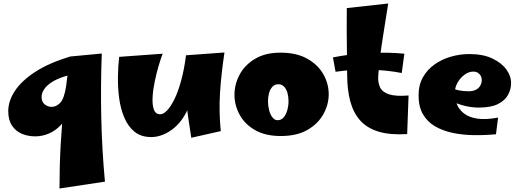

<svg xmlns="http://www.w3.org/2000/svg" viewBox="-20 -763 2959 1094"><path d="M181 14Q140 14 105 -0.5Q70 -15 48.5 -47Q27 -79 27 -130Q27 -187 64.5 -244.5Q102 -302 180 -353Q258 -404 380 -441L442 -347Q386 -340 343.5 -326Q301 -312 273 -293.5Q245 -275 231 -253.5Q217 -232 217 -211Q217 -182 235 -168Q253 -154 274 -154Q300 -154 322.5 -176.5Q345 -199 356 -268L412 -299Q407 -210 385 -150Q363 -90 330 -54Q297 -18 258.5 -2Q220 14 181 14ZM319 311Q319 185 325.5 65.5Q332 -54 345.5 -178.5Q359 -303 380 -441L560 -458Q553 -280 557 -94Q561 92 578 272Z M842 18Q784 18 747 -12Q710 -42 688.5 -92.5Q667 -143 659 -203.5Q651 -264 652 -325.5Q653 -387 659 -439L907 -457Q897 -432 884.5 -390Q872 -348 862 -300.5Q852 -253 849.5 -210Q847 -167 856.5 -139.5Q866 -112 893 -112Q911 -112 931.5 -133Q952 -154 973 -196Q994 -238 1011.5 -301Q1029 -364 1040 -448L1077 -276Q1077 -224 1063.5 -179Q1050 -134 1027 -97.5Q1004 -61 974 -35.5Q944 -10 910 4Q876 18 842 18ZM1070 22Q1059 -46 1051 -102.5Q1043 -159 1039.5 -212Q1036 -265 1036 -322Q1036 -379 1040 -448L1259 -464Q1240 -338 1233.5 -232Q1227 -126 1238 -16Z M1580 12Q1491.7 12 1432.8 -22Q1374 -56 1345 -110Q1316 -164 1316 -223Q1316 -283 1345.4 -338Q1374.8 -393 1433.5 -428Q1492.3 -463 1578 -463Q1669.7 -463 1730.8 -428.5Q1791.9 -394 1822.4 -340Q1853 -286 1853 -226Q1853 -167 1822.4 -112Q1791.8 -57 1731.2 -22.5Q1670.6 12 1580 12ZM1561.8 -78Q1582 -78 1596 -94Q1610 -110 1617 -135.5Q1624 -161 1624 -187Q1624 -211.5 1618 -233.3Q1612 -255 1599 -269Q1586 -283 1565.5 -283Q1546 -283 1532.5 -269Q1519 -255 1513 -232.8Q1507 -210.6 1507 -186Q1507 -160 1513.5 -135Q1520 -110 1532.5 -94Q1545 -78 1561.8 -78Z M2300 1Q2203 7 2137 -13Q2071 -33 2032 -77Q1993 -121 1975.5 -187Q1958 -253 1958 -339Q1958 -386 1957 -449.5Q1956 -513 1955.5 -583Q1955 -653 1956 -717L2192 -743Q2180 -666 2168 -592Q2156 -518 2147 -451Q2138 -384 2135 -327Q2133 -291 2146 -264.5Q2159 -238 2197 -225.5Q2235 -213 2308 -219ZM2269 -347Q2182 -364 2084.5 -366Q1987 -368 1892 -354L1877 -436Q1978 -456 2085.5 -461Q2193 -466 2284 -457Z M2806 2Q2742 8 2678.5 7Q2615 6 2558.5 -6Q2502 -18 2458.5 -43.5Q2415 -69 2390 -112Q2365 -155 2365 -219Q2365 -279 2390 -323Q2415 -367 2457 -396.5Q2499 -426 2550.5 -440.5Q2602 -455 2654 -455Q2733 -455 2786 -429.5Q2839 -404 2866 -366Q2893 -328 2892 -288Q2892 -255 2875 -223Q2858 -191 2818 -170.5Q2778 -150 2707 -150Q2682 -150 2657 -154Q2632 -158 2607.5 -165.5Q2583 -173 2560 -183.5Q2537 -194 2517 -207L2546 -266Q2568 -254 2593.5 -248.5Q2619 -243 2650 -243Q2675 -243 2691.5 -251.5Q2708 -260 2716.5 -275Q2725 -290 2725 -307Q2725 -320 2719.5 -330.5Q2714 -341 2703.5 -348Q2693 -355 2676 -355Q2651 -355 2626.5 -337Q2602 -319 2586.5 -291Q2571 -263 2571 -232Q2571 -199 2583.5 -168.5Q2596 -138 2624.5 -116Q2653 -94 2700.5 -87Q2748 -80 2818 -93Z"/></svg>

Font: Marhey Light
Style: Regular
Weight: 300
Designer: Nur Syamsi & Bustanul Arifin
Foundry: Namelatype
Version: Version 1.000